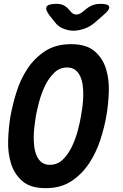

<svg xmlns="http://www.w3.org/2000/svg" viewBox="-20 -970 640 1000"><path d="M239.6 -111.5Q279.2 -111.5 307.4 -139.2Q335.6 -166.8 354.5 -206.4Q373.5 -246 385 -289.6Q396.6 -333.1 401.9 -365.6Q405.9 -387.2 409.4 -414Q412.9 -440.9 413.6 -469.2Q414.3 -497.6 411 -524.2Q407.8 -550.9 398.2 -571.9Q388.7 -593 372.2 -605.7Q355.8 -618.5 329.4 -618.5Q290.5 -618.5 262.2 -590.8Q233.8 -563.2 214.7 -523.6Q195.5 -484 184.1 -440.7Q172.7 -397.5 166.7 -365.3Q163.4 -344.1 159.9 -316.8Q156.4 -289.4 155.7 -261.4Q155 -233.4 158.5 -206.4Q161.9 -179.4 171.3 -158.2Q180.6 -137 197.3 -124.3Q213.9 -111.5 239.6 -111.5ZM218 10Q138.8 10 96.7 -26.5Q54.6 -63 37.3 -118.6Q20.1 -174.3 22.4 -240.3Q24.7 -306.3 34.7 -365.6Q45.4 -424.3 65.7 -490.1Q86.1 -556 122.6 -611.5Q159.2 -667 214.5 -703.5Q269.8 -740 350 -740Q429.2 -740 471.8 -704Q514.4 -668 531.7 -612.9Q548.9 -557.7 546.8 -492.7Q544.6 -427.7 534.6 -370.1Q524.6 -309.4 502.9 -242.6Q481.2 -175.7 444.2 -119.4Q407.1 -63 351.8 -26.5Q296.5 10 218 10ZM274.3 -950Q295.5 -950 311 -942.6Q326.4 -935.2 339.2 -919.7L346.8 -911.2Q359.9 -894.4 376.6 -894.1Q393.4 -893.7 413.2 -910.5L426.6 -921.4Q444.8 -936.6 463.4 -943.3Q482.1 -950 503.3 -950Q544.7 -950 548.6 -934.8Q552.5 -919.7 517.5 -890.4L475.4 -853.7Q449.7 -831 418.7 -820.5Q387.7 -810 363 -810Q338.3 -810 310.8 -820.5Q283.4 -831 266.5 -853.7L237.6 -890.1Q214.1 -921.1 223 -935.5Q231.9 -950 274.3 -950Z"/></svg>

Font: Maple Mono
Style: Italic
Weight: 400
Italic angle: -10°
Monospace: yes
Designer: subframe7536
Version: Version 7.300